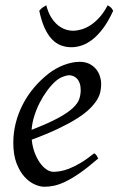

<svg xmlns="http://www.w3.org/2000/svg" viewBox="-20 -693 452 733"><path d="M190.9 -381.8Q174.8 -367.2 159.4 -346.2Q144 -325.2 131.6 -300.8Q119.1 -276.4 110.8 -249.8Q102.5 -223.1 100.6 -197.3Q164.6 -222.2 201.9 -242.4Q239.3 -262.7 258.3 -280.8Q277.3 -298.8 282.7 -315.4Q288.1 -332 288.1 -349.1Q288.1 -364.3 284.2 -375.2Q280.3 -386.2 273.9 -392.8Q267.6 -399.4 259.5 -402.6Q251.5 -405.8 243.2 -405.8Q235.4 -405.8 220.2 -400.1Q205.1 -394.5 190.9 -381.8ZM366.2 -371.1Q366.2 -357.4 363 -342.3Q359.9 -327.1 349.9 -311Q339.8 -294.9 322 -277.3Q304.2 -259.8 274.7 -241Q245.1 -222.2 202.6 -201.9Q160.2 -181.6 101.1 -159.7Q104 -132.3 112.5 -109.9Q121.1 -87.4 132.6 -71.3Q144 -55.2 157.5 -46.1Q170.9 -37.1 184.1 -37.1Q194.3 -37.1 209 -39.3Q223.6 -41.5 242.9 -48.8Q262.2 -56.2 286.4 -70.3Q310.5 -84.5 339.8 -107.9Q345.2 -105 349.4 -98.4Q353.5 -91.8 355 -87.9Q314.9 -53.2 284.2 -32Q253.4 -10.7 229.2 0.7Q205.1 12.2 185.8 16.1Q166.5 20 148.9 20Q132.8 20 112.3 11Q91.8 2 73.7 -17.8Q55.7 -37.6 43.2 -69.6Q30.8 -101.6 30.8 -147.9Q30.8 -186 40 -222.9Q49.3 -259.8 66.7 -293.7Q84 -327.6 109.4 -357.9Q134.8 -388.2 167 -413.1Q178.2 -421.9 192.4 -429.9Q206.5 -438 221.9 -444.1Q237.3 -450.2 253.2 -453.6Q269 -457 284.2 -457Q305.2 -457 320.6 -449.5Q335.9 -441.9 346.2 -429.7Q356.4 -417.5 361.3 -402.1Q366.2 -386.7 366.2 -371.1ZM412.1 -651.9Q394 -612.3 374.3 -585.7Q354.5 -559.1 334 -543Q313.5 -526.9 293 -519.8Q272.5 -512.7 252.9 -512.7Q231.4 -512.7 212.6 -519.8Q193.8 -526.9 178.2 -543.2Q162.6 -559.6 150.4 -586.2Q138.2 -612.8 129.9 -651.9Q136.7 -660.2 143.1 -664.6Q149.4 -668.9 156.7 -672.9Q163.6 -646 175 -627.4Q186.5 -608.9 200.4 -597.4Q214.4 -585.9 229.5 -580.8Q244.6 -575.7 258.8 -575.7Q273.9 -575.7 291.5 -580.8Q309.1 -585.9 326.4 -597.4Q343.8 -608.9 360.4 -627.4Q377 -646 391.1 -672.9Q397.9 -668.9 402.6 -665Q407.2 -661.1 412.1 -651.9Z"/></svg>

Font: Gentium Plus Phon
Style: Italic
Weight: 400
Italic angle: -8°
Designer: J. Victor Gaultney, Annie Olsen, Iska Routamaa, Becca Hirsbrunner
Foundry: SIL International
Version: Version 5.000